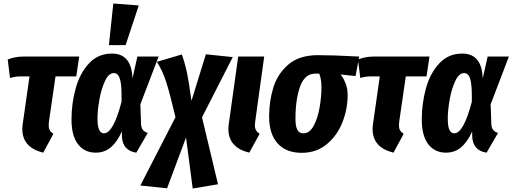

<svg xmlns="http://www.w3.org/2000/svg" viewBox="-20 -853 2917 1093"><path d="M259 -163Q257 -147 257 -141Q257 -123 263 -112Q269 -101 284 -91L226 16Q107 -13 107 -119Q107 -134 110 -152L148 -418H95Q67 -418 37 -409L24 -514Q64 -531 114 -531H431L414 -418H296Z M734 -406 762 -531H883L779 -259L783 -148Q784 -125 793.5 -113.5Q803 -102 821 -96L756 16Q718 11 696.5 -13Q675 -37 674 -79V-105Q647 -45 611 -14.5Q575 16 525 16Q461 16 424 -32Q387 -80 387 -173Q387 -263 410.5 -349Q434 -435 486 -491.5Q538 -548 617 -548Q674 -548 703 -512Q732 -476 734 -406ZM535 -178Q535 -134 544.5 -114Q554 -94 572 -94Q625 -94 672 -274V-305Q672 -379 661.5 -408Q651 -437 628 -437Q599 -437 578 -392.5Q557 -348 546 -287Q535 -226 535 -178ZM625 -833 770 -822 695 -596H600Z M1130 -185 1221 196 1077 220 1039 -70 931 219 779 203 979 -186Q947 -321 926 -386.5Q905 -452 873 -501L1015 -543Q1033 -493 1044 -441Q1055 -389 1070 -279L1152 -544L1305 -528Z M1433 -163Q1431 -145 1431 -140Q1431 -123 1437.5 -111.5Q1444 -100 1458 -91L1399 16Q1280 -13 1280 -119Q1280 -134 1283 -152L1336 -531H1484Z M1512 -191Q1512 -276 1536 -354.5Q1560 -433 1622 -486Q1684 -539 1790 -539Q1877 -539 2003 -532L2025 -531L2004 -420L1919 -429Q1934 -411 1946.5 -380.5Q1959 -350 1959 -311Q1959 -234 1930 -158.5Q1901 -83 1841.5 -33Q1782 17 1697 17Q1609 17 1560.5 -36.5Q1512 -90 1512 -191ZM1810 -356Q1810 -404 1797 -434H1776Q1715 -434 1688.5 -361Q1662 -288 1662 -177Q1662 -133 1673 -113.5Q1684 -94 1707 -94Q1743 -94 1766 -137.5Q1789 -181 1799.5 -242Q1810 -303 1810 -356Z M2253 -163Q2251 -147 2251 -141Q2251 -123 2257 -112Q2263 -101 2278 -91L2220 16Q2101 -13 2101 -119Q2101 -134 2104 -152L2142 -418H2089Q2061 -418 2031 -409L2018 -514Q2058 -531 2108 -531H2425L2408 -418H2290Z M2728 -406 2756 -531H2877L2773 -259L2777 -148Q2778 -125 2787.5 -113.5Q2797 -102 2815 -96L2750 16Q2712 11 2690.5 -13Q2669 -37 2668 -79V-105Q2641 -45 2605 -14.5Q2569 16 2519 16Q2455 16 2418 -32Q2381 -80 2381 -173Q2381 -263 2404.5 -349Q2428 -435 2480 -491.5Q2532 -548 2611 -548Q2668 -548 2697 -512Q2726 -476 2728 -406ZM2529 -178Q2529 -134 2538.5 -114Q2548 -94 2566 -94Q2619 -94 2666 -274V-305Q2666 -379 2655.5 -408Q2645 -437 2622 -437Q2593 -437 2572 -392.5Q2551 -348 2540 -287Q2529 -226 2529 -178Z"/></svg>

Font: Fira Sans Extra Condensed
Style: Bold Italic
Weight: 700
Width: 3
Italic angle: -8°
Designer: Carrois Corporate & Edenspiekermann AG
Foundry: Carrois Corporate GbR & Edenspiekermann AG
Version: Version 4.203